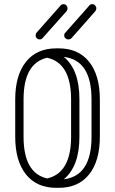

<svg xmlns="http://www.w3.org/2000/svg" viewBox="-20 -896 552 921"><path d="M53 -419Q53 -535 104.5 -599.5Q156 -664 250 -664H262Q356 -664 407.5 -599.5Q459 -535 459 -419V-240Q459 -124 407.5 -59.5Q356 5 262 5H250Q156 5 104.5 -59.5Q53 -124 53 -240ZM361 -240Q361 -98 286 -36Q419 -52 419 -240V-419Q419 -608 286 -623Q361 -562 361 -419ZM93 -419V-240Q93 -66 206 -40Q321 -66 321 -240V-419Q321 -594 206 -619Q93 -593 93 -419ZM270 -869Q276 -876 285 -876Q293 -876 298.5 -870Q304 -864 304 -856Q304 -848 299 -842L184 -713Q179 -707 171 -707Q162 -707 156.5 -712.5Q151 -718 151 -726Q151 -735 156 -740ZM408 -869Q413 -876 422 -876Q431 -876 436.5 -870Q442 -864 442 -856Q442 -848 437 -842L323 -713Q317 -707 308 -707Q300 -707 294 -712.5Q288 -718 288 -726Q288 -735 294 -740Z"/></svg>

Font: Libertine Sup Light
Style: Regular
Weight: 300
Designer: Bastien Sozeau
Foundry: NBR — Bastien Sozeau
Version: Version 2.003; ttfautohint (v1.8.4.7-5d5b);gftools[0.9.33]